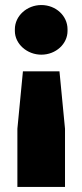

<svg xmlns="http://www.w3.org/2000/svg" viewBox="-20 -552 327 762"><path d="M144 -335C202 -335 248 -378 248 -429V-436C248 -489 202 -532 144 -532C87 -532 39 -489 39 -436V-429C39 -378 87 -335 144 -335ZM49 190H238V-41L216 -269H71L49 -41Z"/></svg>

Font: Fixel Display ExtraBold
Style: Regular
Weight: 800
Designer: AlfaBravo + MacPaw
Foundry: Kyrylo Tkachov, Marchela Mozhyna, Serhii Makarenko, Maria Weinstein, Zakhar Kryvoshyya
Version: Version 1.211